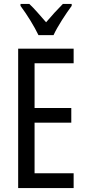

<svg xmlns="http://www.w3.org/2000/svg" viewBox="-20 -963 442 983"><path d="M177 -783H254C275 -829 317 -892 347 -933V-943H302C268 -908 250 -889 216 -849C186 -883 155 -920 130 -943H85V-933C120 -886 156 -827 177 -783ZM357 0V-76H157V-335H345V-410H157V-639H357V-714H73V0Z"/></svg>

Font: Noto Sans Lao Looped ExtraCondensed
Style: Regular
Weight: 400
Width: 2
Designer: Mark Frömberg, Ben Mitchell
Foundry: The Fontpad Ltd
Version: Version 1.002